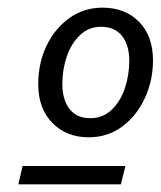

<svg xmlns="http://www.w3.org/2000/svg" viewBox="-20 -686 420 502"><path d="M212 -327Q154 -327 117 -364.5Q80 -402 80 -466Q80 -521 101.5 -566Q123 -611 161 -638.5Q199 -666 248 -666Q307 -666 343.5 -629Q380 -592 380 -528Q380 -476 359 -430Q338 -384 300 -355.5Q262 -327 212 -327ZM28 -204 39 -252H308L296 -204ZM216 -377Q249 -377 272 -399Q295 -421 306.5 -455.5Q318 -490 318 -527Q318 -568 299 -592Q280 -616 244 -616Q212 -616 189 -594Q166 -572 154.5 -538Q143 -504 143 -466Q143 -426 161.5 -401.5Q180 -377 216 -377Z"/></svg>

Font: Kantumruy Pro
Style: Italic
Weight: 400
Italic angle: -13°
Designer: Sovichet Tep
Foundry: Sovichet Tep
Version: Version 1.002